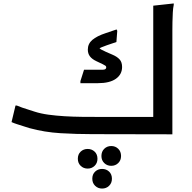

<svg xmlns="http://www.w3.org/2000/svg" viewBox="-20 -779 1113 1115"><path d="M981 1 515 0Q424 0 331.5 -5.5Q239 -11 151 -35Q132 -41 113 -47Q94 -53 77 -58.5Q60 -64 47 -70L70 -166H78Q89 -161 109 -154Q129 -147 149 -141Q169 -135 180 -131Q217 -119 261.5 -113Q306 -107 355.5 -104Q405 -101 455.5 -100.5Q506 -100 555 -100H905L870 -80V-746L989 -759V-751Q985 -733 983.5 -706Q982 -679 981.5 -651Q981 -623 981 -603ZM634 -461Q660 -450 674.5 -434Q689 -418 689 -390Q689 -347 653 -321.5Q617 -296 549 -296H447V-308L468 -374H576Q597 -374 597 -388Q597 -394 592 -397.5Q587 -401 577 -406L539 -424Q514 -436 502 -452Q490 -468 490 -491Q490 -525 516.5 -547.5Q543 -570 595 -587L657 -608L661 -600L656 -535L600 -516Q581 -509 568.5 -504Q556 -499 547 -490L552 -507Q556 -498 566.5 -492Q577 -486 595 -478ZM569 127Q569 101 585.5 85Q602 69 626 69Q650 69 666.5 85Q683 101 683 127Q683 152 666.5 168Q650 184 626 184Q602 184 585.5 168Q569 152 569 127ZM432 143Q432 117 448.5 101.5Q465 86 489 86Q513 86 529.5 101.5Q546 117 546 143Q546 168 529.5 184Q513 200 489 200Q465 200 448.5 184Q432 168 432 143ZM516 259Q516 233 532.5 217.5Q549 202 573 202Q597 202 613.5 217.5Q630 233 630 259Q630 284 613.5 300Q597 316 573 316Q549 316 532.5 300Q516 284 516 259Z"/></svg>

Font: Kufam Medium
Style: Italic
Weight: 500
Italic angle: -11°
Designer: Artur Schmal
Foundry: Original Type
Version: Version 1.301; ttfautohint (v1.8.3)